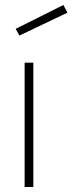

<svg xmlns="http://www.w3.org/2000/svg" viewBox="-20 -752 291 772"><path d="M43 -636 235 -732 251 -701 58 -609ZM79 -500H114V0H79Z"/></svg>

Font: Titillium Web ExtraLight
Style: Regular
Weight: 275
Version: Version 1.002;PS 57.000;hotconv 1.0.70;makeotf.lib2.5.55311